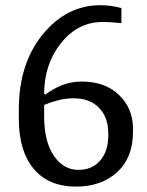

<svg xmlns="http://www.w3.org/2000/svg" viewBox="-20 -691 553 722"><path d="M50.8 -279.3Q50.8 -451.7 140.6 -561.5Q230.5 -671.4 357.4 -671.4Q379.4 -671.4 397.9 -668.7Q416.5 -666 436.5 -660.6V-604Q404.8 -606.9 392.1 -607.7Q379.4 -608.4 365.7 -608.4Q272.9 -608.4 209.5 -529.1Q146 -449.7 146 -337.4L150.9 -335.4Q178.7 -356.9 213.1 -370.6Q247.6 -384.3 287.1 -384.3Q376 -384.3 428 -333.5Q480 -282.7 480 -208.5V-194.3Q480 -98.1 420.7 -43.7Q361.3 10.7 266.1 10.7Q162.6 10.7 106.7 -56.2Q50.8 -123 50.8 -244.1ZM387.2 -189.5Q387.2 -250 352.3 -285.6Q317.4 -321.3 258.3 -321.3Q226.6 -321.3 198.5 -314Q170.4 -306.6 146 -296.4V-254.4Q146 -158.2 182.6 -105.2Q219.2 -52.2 274.4 -52.2Q326.7 -52.2 356.9 -87.4Q387.2 -122.6 387.2 -181.6Z"/></svg>

Font: Noticia Text
Style: Regular
Weight: 400
Designer: JM Sole
Foundry: JM Sole
Version: Version 1.003